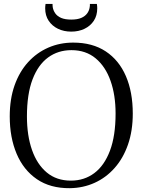

<svg xmlns="http://www.w3.org/2000/svg" viewBox="-20 -974 746 1005"><path d="M346 11Q243.5 12 173.2 -36Q103 -84 67 -169.2Q31 -254.5 31 -364.5Q31 -455.5 56.2 -527Q81.5 -598.5 127 -648.5Q172.5 -698.5 233 -724.8Q293.5 -751 363 -751Q464 -751 533.5 -705Q603 -659 639 -575.5Q675 -492 675 -379.5Q675 -289.5 650 -217.5Q625 -145.5 580 -94.8Q535 -44 475.2 -17Q415.5 10 346 11ZM351 -28.5Q421 -28.5 473.5 -67.8Q526 -107 555.5 -185Q585 -263 585 -379.5Q585 -476.5 558.5 -551.2Q532 -626 480.5 -668.8Q429 -711.5 354 -711.5Q284 -711.5 231.8 -673.2Q179.5 -635 150.2 -558.2Q121 -481.5 121 -364.5Q121 -264.5 147.5 -189Q174 -113.5 225 -71Q276 -28.5 351 -28.5ZM353 -808.5Q314.5 -808.5 283.8 -823.2Q253 -838 234.8 -865.2Q216.5 -892.5 216.5 -930.5Q216.5 -936 217 -941.8Q217.5 -947.5 218.5 -953.5H255Q255 -950 255.2 -945.5Q255.5 -941 256 -936.5Q259 -918.5 269.5 -903.8Q280 -889 300.2 -880.2Q320.5 -871.5 353 -871.5Q385 -871.5 405.2 -880.2Q425.5 -889 436.2 -903.8Q447 -918.5 449.5 -936.5Q450.5 -941 450.5 -945.5Q450.5 -950 450.5 -953.5H487Q488 -947.5 488.5 -941.8Q489 -936 489 -930.5Q489 -892.5 471 -865.2Q453 -838 422.2 -823.2Q391.5 -808.5 353 -808.5Z"/></svg>

Font: Merriweather 60pt Light
Style: Regular
Weight: 300
Version: Version 2.100